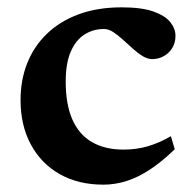

<svg xmlns="http://www.w3.org/2000/svg" viewBox="-20 -491 524 523"><path d="M311.5 -471Q365.5 -471 397.5 -459.8Q429.5 -448.5 443.8 -430.8Q458 -413 458 -393.5Q458 -374.5 449.2 -360.2Q440.5 -346 426 -338Q411.5 -330 394.5 -330Q382 -330 368.5 -338.2Q355 -346.5 341.5 -358.8Q328 -371 314.5 -383.2Q301 -395.5 288.2 -403.8Q275.5 -412 263 -412Q234 -412 210.5 -397.2Q187 -382.5 173 -351Q159 -319.5 159 -268.5Q159 -206.5 177.2 -165.2Q195.5 -124 230.8 -103.8Q266 -83.5 316.5 -83.5Q351.5 -83.5 382.5 -92.5Q413.5 -101.5 445.5 -120L456 -84.5Q421.5 -51 389 -29.5Q356.5 -8 325 2Q293.5 12 261.5 12Q193 12 142.5 -16.8Q92 -45.5 64 -97.5Q36 -149.5 36 -218.5Q36 -273 54.2 -319Q72.5 -365 107.8 -399Q143 -433 194.2 -452Q245.5 -471 311.5 -471Z"/></svg>

Font: Newsreader SemiBold
Style: Regular
Weight: 600
Designer: Hugues Gentile
Foundry: Production Type
Version: Version 1.003